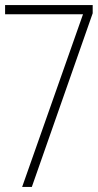

<svg xmlns="http://www.w3.org/2000/svg" viewBox="-24 -734 385 754"><path d="M63 0H101L340 -682V-714H-4V-678H302Z"/></svg>

Font: Kathrein 37 Thin Condensed
Style: Regular
Weight: 250
Width: 3
Designer: Lazydogs Typefoundry, based on Open Sans by Ascender Corporation
Foundry: Lazydogs Typefoundry
Version: Version 1.003;PS 001.003;hotconv 1.0.88;makeotf.lib2.5.64775